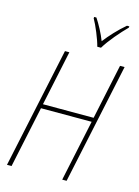

<svg xmlns="http://www.w3.org/2000/svg" viewBox="-138 -1022 797 1098"><g transform="rotate(15 260.5 -473.0)"><path d="M340 -786H362C391 -835 447 -899 486 -938L487 -946H473C429 -909 386 -862 356 -823C340 -865 314 -913 292 -946H279L278 -938C298 -904 330 -827 340 -786ZM16 0H43L120 -363H420L343 0H369L521 -714H494L425 -388H125L194 -714H168Z"/></g></svg>

Font: Noto Sans Condensed Thin
Style: Italic
Weight: 100
Width: 3
Italic angle: -12°
Designer: Monotype Design Team
Foundry: Monotype Imaging Inc.
Version: Version 2.013